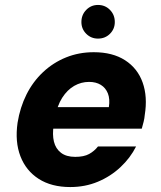

<svg xmlns="http://www.w3.org/2000/svg" viewBox="-20 -744 651 776"><path d="M264 12Q188 12 136.5 -21Q85 -54 62.5 -112.5Q40 -171 51 -248Q61 -310 87 -362Q113 -414 154 -452.5Q195 -491 247 -512Q299 -533 359 -533Q435 -533 485.5 -500.5Q536 -468 556.5 -410.5Q577 -353 565 -279Q564 -266 560.5 -252Q557 -238 553 -224H152L168 -311H420Q425 -344 416 -366.5Q407 -389 387.5 -401Q368 -413 340 -413Q308 -413 280 -397Q252 -381 231.5 -349Q211 -317 202 -268L197 -238Q191 -200 198 -171.5Q205 -143 226.5 -126.5Q248 -110 284 -110Q319 -110 340 -121.5Q361 -133 376 -152H530Q507 -106 467 -68.5Q427 -31 375.5 -9.5Q324 12 264 12ZM376 -588Q348 -588 328.5 -607.5Q309 -627 309 -655Q309 -684 328.5 -704Q348 -724 376 -724Q405 -724 424.5 -704Q444 -684 444 -655Q444 -627 424.5 -607.5Q405 -588 376 -588Z"/></svg>

Font: DM Sans 10pt Black
Style: Italic
Weight: 900
Italic angle: -10°
Version: Version 4.004;gftools[0.9.30]